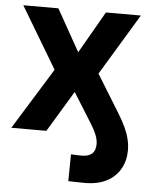

<svg xmlns="http://www.w3.org/2000/svg" viewBox="-52 -565 629 815"><g transform="rotate(5 262.0 -157.5)"><path d="M340.3 206.1Q322.8 206.1 304.9 205.6Q287.1 205.1 269.5 204.6L271 90.3Q281.7 90.8 293.5 91.3Q305.2 91.8 316.9 91.8Q345.2 91.8 360.4 78.6Q375.5 65.4 375.5 37.1Q375.5 24.9 371.6 11Q367.7 -2.9 358.2 -21.2Q348.6 -39.6 332 -65.4L263.7 -174.8L158.2 0H8.8L170.4 -261.2L14.2 -522.5H163.6L263.7 -344.2L366.2 -522.5H515.1L357.4 -261.2L455.6 -101.6Q475.1 -70.3 487.1 -44.2Q499 -18.1 504.6 5.4Q510.3 28.8 510.3 51.8Q510.3 96.7 490.5 131.6Q470.7 166.5 432.9 186.3Q395 206.1 340.3 206.1Z"/></g></svg>

Font: Inter 28pt
Style: Bold
Weight: 700
Designer: Rasmus Andersson
Foundry: rsms
Version: Version 4.001;git-66647c0bb